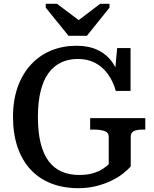

<svg xmlns="http://www.w3.org/2000/svg" viewBox="-20 -966 803 1003"><path d="M338 -779H434L552 -926V-946H503L357 -835L423 -837L278 -946H219V-926ZM663 -251V-97Q648 -79 621.5 -58.5Q595 -38 559.5 -21Q524 -4 481 6.5Q438 17 389 17Q311 17 248 -7.5Q185 -32 140.5 -79.5Q96 -127 72 -196.5Q48 -266 48 -355Q48 -444 73 -513Q98 -582 143 -630Q188 -678 248.5 -702.5Q309 -727 379 -727Q444 -727 491 -704.5Q538 -682 568 -639Q598 -596 610 -535L578 -560L592 -715H662V-491H585Q570 -543 543 -580Q516 -617 477 -637.5Q438 -658 387 -658Q338 -658 299 -639.5Q260 -621 233 -583.5Q206 -546 192 -489Q178 -432 178 -355Q178 -277 192 -219.5Q206 -162 233.5 -125Q261 -88 301 -70Q341 -52 393 -52Q437 -52 467.5 -61.5Q498 -71 518 -84.5Q538 -98 548 -108V-251Q548 -274 526 -281.5Q504 -289 471 -289H451V-349H739V-289H725Q696 -289 679.5 -281.5Q663 -274 663 -251Z"/></svg>

Font: Roboto Serif SemiCondensed Medium
Style: Regular
Weight: 500
Width: 4
Designer: Greg Gazdowicz
Foundry: Commercial Type
Version: Version 1.007